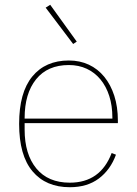

<svg xmlns="http://www.w3.org/2000/svg" viewBox="-20 -771 573 803"><path d="M272 12Q172 12 116 -54.5Q60 -121 60 -253Q60 -384 115 -451Q170 -518 268 -518Q314 -518 351.5 -500.5Q389 -483 416 -450Q443 -417 458 -370.5Q473 -324 473 -266V-256H83V-229Q83 -126 132 -66.5Q181 -7 272 -7Q400 -7 447 -131L465 -124Q442 -61 393.5 -24.5Q345 12 272 12ZM268 -499Q179 -499 131 -439.5Q83 -380 83 -277V-275H450V-279Q450 -329 437 -369.5Q424 -410 400 -439Q376 -468 342.5 -483.5Q309 -499 268 -499ZM171 -739 190 -751 301 -597 286 -587Z"/></svg>

Font: IBM Plex Sans Devanagari Thin
Style: Regular
Weight: 100
Designer: Mike Abbink, Paul van der Laan, Pieter van Rosmalen, Erin McLaughlin
Foundry: Bold Monday
Version: Version 1.1